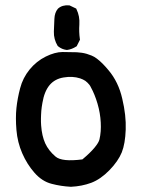

<svg xmlns="http://www.w3.org/2000/svg" viewBox="-20 -714 540 736"><path d="M251.5 2Q213.4 0 178.2 -9.3Q141.1 -18.6 111.8 -52.2Q83.5 -84.5 65.2 -126.5Q46.9 -168.5 43 -215.8Q39.1 -262.7 43 -299.8Q46.9 -336.9 57.1 -375.5Q67.4 -415.5 93.5 -447.5Q119.6 -479.5 155.3 -497.1Q190.9 -514.6 219.7 -514.6Q246.1 -514.6 274.4 -513.7Q284.2 -513.2 293.7 -511.7Q303.2 -510.3 312.5 -507.6Q321.8 -504.9 331.1 -501Q340.8 -497.1 351.3 -489.3Q361.8 -481.4 372.8 -470.5Q383.8 -459.5 396 -444.8Q415 -422.4 428.2 -395Q441.4 -367.7 448.7 -335.4Q463.9 -271.5 461.9 -217.3Q460 -163.1 446.8 -129.9Q433.1 -96.2 399.4 -61.5Q365.7 -26.9 329.6 -13.2Q293.9 0 252.4 2H252ZM295.9 -103Q325.7 -127.9 342.3 -147.9Q358.9 -168 361.3 -179.7Q368.2 -209 366.2 -244.6Q364.3 -280.8 353.8 -316.7Q343.3 -352.5 328.1 -379.9Q325.7 -385.3 322.3 -389.4Q318.8 -393.6 315.2 -397.2Q311.5 -400.9 307.1 -404.1Q302.7 -407.2 297.6 -409.4Q292.5 -411.6 287.1 -413.6Q258.3 -422.9 223.6 -417Q190.4 -411.6 170.4 -388.2Q149.9 -363.8 142.6 -319.8Q141.1 -312 140.1 -304.4Q139.2 -296.9 138.4 -289.6Q137.7 -282.2 137.5 -275.1Q137.2 -268.1 137 -261Q136.7 -253.9 137 -246.8Q137.2 -239.7 137.7 -232.9Q140.6 -192.9 153.3 -164.6Q166 -136.7 192.9 -113.8Q217.3 -92.8 295.9 -103ZM235.4 -522.5Q216.8 -524.9 202.6 -536.6L201.7 -537.6L200.7 -538.6Q193.4 -550.8 189.7 -564.5Q186 -578.1 186.5 -593.3Q187.5 -620.6 188.5 -641.6Q189.5 -666 201.7 -680.2L202.1 -680.7L202.6 -681.2Q219.2 -695.8 245.1 -693.4H246.6L248.5 -692.4L269 -682.6L272 -681.2L273.4 -678.2Q279.8 -665 282.5 -650.6Q285.2 -636.2 284.2 -620.1Q283.2 -605.5 283.7 -591.8Q284.2 -578.1 286.1 -564.9L286.6 -562L285.2 -559.1L275.4 -539.6L274.4 -537.1L272 -535.6Q255.4 -524.9 237.3 -522.5H236.3Z"/></svg>

Font: NaikaiFont
Style: Bold
Weight: 700
Version: Version 1.89